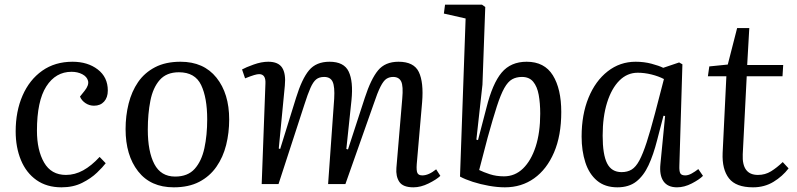

<svg xmlns="http://www.w3.org/2000/svg" viewBox="-20 -787 3407 821"><path d="M290 -523Q355 -523 398 -490Q441 -457 441 -400Q441 -370 425 -352.5Q409 -335 382 -335Q362 -335 345.5 -346Q329 -357 322 -374L342 -399Q361 -423 356.5 -441Q352 -459 332 -469.5Q312 -480 286 -480Q218 -480 178 -417.5Q138 -355 138 -228Q138 -145 168.5 -92Q199 -39 262 -39Q300 -39 335.5 -58.5Q371 -78 406 -116L432 -89Q420 -73 394.5 -48.5Q369 -24 331 -5Q293 14 243 14Q180 14 136 -17Q92 -48 69.5 -102.5Q47 -157 47 -225Q47 -311 76.5 -378.5Q106 -446 160.5 -484.5Q215 -523 290 -523Z M723 14Q624 14 570.5 -54.5Q517 -123 517 -235Q517 -292 530 -344Q543 -396 570.5 -436Q598 -476 643 -499.5Q688 -523 752 -523Q851 -523 905.5 -455Q960 -387 960 -276Q960 -219 947 -167Q934 -115 905.5 -74Q877 -33 832 -9.5Q787 14 723 14ZM729 -32Q783 -32 812.5 -65Q842 -98 854 -153.5Q866 -209 866 -277Q866 -369 840 -423.5Q814 -478 745 -478Q692 -478 663 -445Q634 -412 623 -356Q612 -300 612 -233Q612 -139 640 -85.5Q668 -32 729 -32Z M1409 -365Q1412 -416 1402.5 -437Q1393 -458 1366 -458Q1345 -458 1332 -447.5Q1319 -437 1307.5 -411Q1296 -385 1282 -341L1171 0H1099L1115 -430Q1117 -470 1088 -470Q1080 -470 1066.5 -466Q1053 -462 1028 -452L1015 -490Q1031 -499 1064.5 -511Q1098 -523 1127 -523Q1170 -523 1186.5 -497.5Q1203 -472 1198 -421L1172 -152L1178 -150L1246 -369Q1271 -450 1301.5 -486.5Q1332 -523 1389 -523Q1451 -523 1471 -481Q1491 -439 1483 -359L1461 -150L1468 -148L1540 -369Q1566 -449 1596.5 -486Q1627 -523 1684 -523Q1750 -523 1771 -479Q1792 -435 1785 -350L1762 -85Q1760 -57 1765 -47Q1770 -37 1786 -37Q1813 -37 1845 -63L1863 -35Q1846 -19 1812.5 -2.5Q1779 14 1748 14Q1703 14 1687.5 -9.5Q1672 -33 1675 -69L1700 -365Q1705 -419 1695.5 -438.5Q1686 -458 1661 -458Q1645 -458 1632.5 -450Q1620 -442 1607 -416.5Q1594 -391 1577 -340L1457 0H1383Z M2139 14Q2107 14 2070.5 7.5Q2034 1 2001.5 -9.5Q1969 -20 1947 -32L1971 -708L1878 -729L1883 -767H2041L2055 -757L2043 -425L2017 -190L2024 -188L2060 -326Q2086 -430 2125 -476.5Q2164 -523 2232 -523Q2308 -523 2344 -465Q2380 -407 2380 -308Q2380 -207 2349 -135Q2318 -63 2264 -24.5Q2210 14 2139 14ZM2212 -458Q2188 -458 2170 -448Q2152 -438 2136.5 -410.5Q2121 -383 2104.5 -332Q2088 -281 2065 -198L2029 -60Q2047 -51 2074.5 -42Q2102 -33 2135 -33Q2182 -33 2216.5 -66.5Q2251 -100 2270.5 -160Q2290 -220 2290 -301Q2290 -346 2283.5 -381.5Q2277 -417 2260 -437.5Q2243 -458 2212 -458Z M2885 -79Q2884 -55 2889 -46Q2894 -37 2910 -37Q2923 -37 2937.5 -45Q2952 -53 2966 -64L2986 -35Q2970 -19 2938 -2.5Q2906 14 2875 14Q2835 14 2817 -12Q2799 -38 2804 -86L2824 -291L2817 -292L2790 -188Q2774 -125 2753 -80Q2732 -35 2700.5 -10.5Q2669 14 2620 14Q2567 14 2533 -14.5Q2499 -43 2483 -92.5Q2467 -142 2467 -203Q2467 -297 2496.5 -369Q2526 -441 2578.5 -482Q2631 -523 2698 -523Q2734 -523 2766 -514.5Q2798 -506 2816 -497L2884 -520L2898 -512ZM2638 -51Q2663 -51 2681 -62Q2699 -73 2714 -101Q2729 -129 2745 -178Q2761 -227 2781 -303L2819 -449Q2796 -461 2766 -468.5Q2736 -476 2707 -476Q2662 -476 2628.5 -442.5Q2595 -409 2576 -348.5Q2557 -288 2557 -207Q2557 -126 2576 -88.5Q2595 -51 2638 -51Z M3013 -503 3092 -511 3132 -667H3184L3175 -509H3329L3326 -461H3173L3156 -127Q3152 -39 3221 -39Q3252 -39 3277 -54.5Q3302 -70 3327 -94L3352 -67Q3326 -33 3287.5 -9.5Q3249 14 3200 14Q3127 14 3097 -24.5Q3067 -63 3070 -133L3086 -461H3007Z"/></svg>

Font: Literata 36pt
Style: Italic
Weight: 400
Italic angle: -2°
Designer: Latin by Veronika Burian and Jose Scaglione. Greek by Irene Vlachou. Cyrillic by Vera Evstafieva
Foundry: TypeTogether
Version: Version 3.002